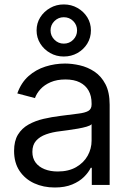

<svg xmlns="http://www.w3.org/2000/svg" viewBox="-20 -834 590 866"><path d="M227.1 11.7Q175.8 11.7 134.3 -7.3Q92.8 -26.4 68.1 -63.2Q43.5 -100.1 43.5 -153.3Q43.5 -198.2 61 -226.8Q78.6 -255.4 108.6 -272.2Q138.7 -289.1 176.3 -297.9Q213.9 -306.6 254.4 -311.5Q302.2 -317.9 333 -321.5Q363.8 -325.2 378.4 -333.7Q393.1 -342.3 393.1 -362.3V-367.7Q393.1 -401.4 379.6 -425.3Q366.2 -449.2 340.1 -462.4Q314 -475.6 275.4 -475.6Q236.8 -475.6 208.5 -463.4Q180.2 -451.2 162.6 -431.9Q145 -412.6 137.7 -391.6L58.1 -412.6Q75.2 -460.9 108.4 -490.5Q141.6 -520 184.8 -533.7Q228 -547.4 273.4 -547.4Q305.2 -547.4 340.3 -539.3Q375.5 -531.2 406 -511Q436.5 -490.7 455.6 -454.3Q474.6 -418 474.6 -361.3V0H394V-77.1H389.2Q379.4 -56.6 358.9 -36.1Q338.4 -15.6 305.7 -2Q272.9 11.7 227.1 11.7ZM240.2 -60.5Q289.6 -60.5 323.7 -80.3Q357.9 -100.1 375.5 -131.8Q393.1 -163.6 393.1 -199.7V-273.9Q387.7 -267.6 370.8 -262.7Q354 -257.8 332 -253.9Q310.1 -250 288.3 -247.1Q266.6 -244.1 251.5 -242.2Q216.3 -238.3 187.7 -228Q159.2 -217.8 142.6 -199Q126 -180.2 126 -148.9Q126 -120.6 140.6 -100.8Q155.3 -81.1 181.2 -70.8Q207 -60.5 240.2 -60.5ZM267.6 -579.1Q233.9 -579.1 206.1 -595Q178.2 -610.8 161.6 -637.5Q145 -664.1 145 -696.8Q145 -729.5 161.6 -755.9Q178.2 -782.2 206.1 -798.1Q233.9 -814 267.6 -814Q301.8 -814 329.6 -798.1Q357.4 -782.2 373.8 -755.9Q390.1 -729.5 390.1 -696.8Q390.1 -664.1 373.8 -637.5Q357.4 -610.8 329.6 -595Q301.8 -579.1 267.6 -579.1ZM267.6 -637.2Q293 -637.2 310.3 -654.8Q327.6 -672.4 327.6 -696.8Q327.6 -721.7 310.3 -739Q293 -756.3 267.6 -756.3Q243.2 -756.3 225.6 -739Q208 -721.7 208 -696.8Q208 -672.4 225.6 -654.8Q243.2 -637.2 267.6 -637.2Z"/></svg>

Font: V-Inter
Style: Regular-375
Weight: 375
Designer: Rasmus Andersson
Foundry: rsms
Version: Version 4.000;git-4146feb